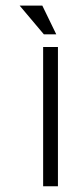

<svg xmlns="http://www.w3.org/2000/svg" viewBox="-20 -653 278 673"><path d="M128.3 -633.4H48.8L133.7 -532.7H177.2ZM183.1 -488.3H131.2V0H183.1Z"/></svg>

Font: SaysetthaMai Thin
Style: Regular
Weight: 100
Designer: John M. Durdin
Foundry: Lao Script for Windows
Version: Version 1.101